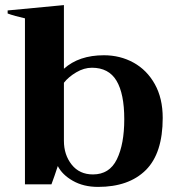

<svg xmlns="http://www.w3.org/2000/svg" viewBox="-20 -724 689 754"><path d="M207 -72Q194 -32 182 0H78V-652Q37 -661 10 -671V-683L231 -704V-454Q290 -507 388 -507Q452 -507 504.5 -478Q557 -449 588 -393.5Q619 -338 619 -261Q619 -122 552.5 -56Q486 10 365 10Q308 10 266 -14Q224 -38 207 -72ZM468 -256Q468 -356 437.5 -407Q407 -458 341 -458Q310 -458 279.5 -440Q249 -422 231 -399V-171Q231 -116 261.5 -77.5Q292 -39 345 -39Q410 -39 439 -98.5Q468 -158 468 -256Z"/></svg>

Font: Trirong
Style: Bold
Weight: 700
Designer: Katatrad Team
Foundry: CadsonDemak
Version: Version 1.001